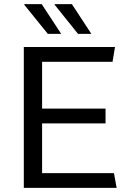

<svg xmlns="http://www.w3.org/2000/svg" viewBox="-20 -915 635 935"><path d="M96 0V-686H540L528 -614H185V-386H494V-314H185V-72H535L548 0ZM360 -750 246 -892 247 -895H330L425 -750ZM213 -750 98 -892 99 -895H183L278 -750Z"/></svg>

Font: Chivo Medium Light
Style: Regular
Weight: 300
Version: Version 2.002